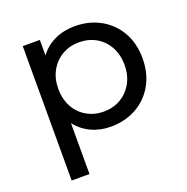

<svg xmlns="http://www.w3.org/2000/svg" viewBox="-130 -656 947 972"><g transform="rotate(-20 344.0 -170.5)"><path d="M642 -265Q642 -185 607.5 -123.5Q573 -62 512 -28Q451 6 374 6Q317 6 269.5 -16Q222 -38 189 -80V194H93V-530H185V-446Q217 -490 266 -512.5Q315 -535 374 -535Q451 -535 512 -501Q573 -467 607.5 -406Q642 -345 642 -265ZM545 -265Q545 -320 521.5 -362.5Q498 -405 457.5 -428Q417 -451 366 -451Q316 -451 275.5 -427.5Q235 -404 211.5 -362Q188 -320 188 -265Q188 -210 211 -167.5Q234 -125 275 -101.5Q316 -78 366 -78Q417 -78 457.5 -101.5Q498 -125 521.5 -167.5Q545 -210 545 -265Z"/></g></svg>

Font: APTA Sans Medium
Style: Bold
Weight: 500
Version: Version 7.200